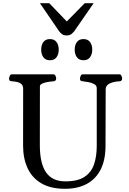

<svg xmlns="http://www.w3.org/2000/svg" viewBox="-20 -1152 796 1186"><path d="M632.8 -600.6 631.8 -252Q631.8 -163.6 601.6 -104.5Q571.3 -45.4 515.4 -15.6Q459.5 14.2 381.3 14.2Q293 14.2 235.6 -19.5Q178.2 -53.2 150.4 -113.3Q122.6 -173.3 122.6 -252L123 -602.5Q123 -623.5 111.8 -633.1Q100.6 -642.6 84.7 -645.8Q68.8 -648.9 53.7 -649.9Q43.5 -650.9 39.8 -654.1Q36.1 -657.2 36.1 -668Q36.1 -673.3 40.3 -683.1Q44.4 -692.9 52.7 -692.9H310.5Q318.8 -692.9 323 -683.1Q327.1 -673.3 327.1 -668Q327.1 -651.4 311 -649.9Q294.4 -648.9 274.7 -645.5Q254.9 -642.1 240.7 -635.7Q226.6 -629.4 226.6 -618.7L226.1 -255.9Q226.1 -141.6 264.9 -86.7Q303.7 -31.7 383.3 -31.7Q460.4 -31.7 502.4 -59.8Q544.4 -87.9 561 -137.2Q577.6 -186.5 577.6 -251V-607.4Q577.6 -624 561.8 -632.6Q545.9 -641.1 525.6 -644.8Q505.4 -648.4 491.7 -649.9Q481.4 -650.9 477.8 -654.1Q474.1 -657.2 474.1 -668Q474.1 -673.3 478.3 -683.1Q482.4 -692.9 490.7 -692.9H717.8Q726.1 -692.9 730.2 -683.1Q734.4 -673.3 734.4 -668Q734.4 -650.4 718.3 -649.9Q680.7 -647.9 656.7 -636Q632.8 -624 632.8 -600.6ZM495.6 -779.8Q468.8 -779.8 455.1 -798.3Q441.4 -816.9 441.4 -845.2Q441.4 -874 455.1 -892.3Q468.8 -910.6 495.6 -910.6Q522.5 -910.6 536.1 -892.3Q549.8 -874 549.8 -845.2Q549.8 -816.9 536.1 -798.3Q522.5 -779.8 495.6 -779.8ZM288.6 -779.8Q261.7 -779.8 248 -798.3Q234.4 -816.9 234.4 -845.2Q234.4 -874 248 -892.3Q261.7 -910.6 288.6 -910.6Q315.4 -910.6 329.1 -892.3Q342.8 -874 342.8 -845.2Q342.8 -816.9 329.1 -798.3Q315.4 -779.8 288.6 -779.8ZM392.1 -933.1Q374.5 -933.1 364.5 -940.2Q354.5 -947.3 346.2 -957.5L226.6 -1132.3H284.2L392.6 -1019.5L503.4 -1132.3H558.6L437.5 -957.5Q429.7 -948.7 419.9 -940.9Q410.2 -933.1 392.1 -933.1Z"/></svg>

Font: Gelasio
Style: Regular
Weight: 400
Designer: Eben Sorkin
Foundry: Eben Sorkin
Version: Version 1.008